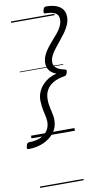

<svg xmlns="http://www.w3.org/2000/svg" viewBox="-182 -1004 735 1432"><g transform="rotate(-10 186.0 -287.5)"><path d="M-34 75Q-46 75 -46.5 67Q-47 59 -44 50Q-41 36 -35.5 30.5Q-30 25 -20 25Q26 25 61.5 10Q97 -5 117.5 -33.5Q138 -62 138 -104Q137 -119 135 -132.5Q133 -146 129.5 -159.5Q126 -173 123 -188.5Q120 -204 117.5 -223Q115 -242 114 -266Q114 -306 132 -341.5Q150 -377 184 -404Q218 -431 267 -443Q244 -451 228.5 -464.5Q213 -478 205.5 -496Q198 -514 198 -533Q198 -564 210 -591Q222 -618 241 -643Q260 -668 281 -691.5Q302 -715 321 -738Q340 -761 352 -786Q364 -811 364 -837Q364 -872 338 -886Q312 -900 265 -900Q254 -900 252.5 -907.5Q251 -915 254 -925Q258 -939 263 -944.5Q268 -950 278 -950Q322 -950 353.5 -938.5Q385 -927 402 -904Q419 -881 419 -846Q419 -817 407 -788.5Q395 -760 375.5 -733Q356 -706 335 -680.5Q314 -655 294.5 -630Q275 -605 263 -581Q251 -557 251 -533Q251 -515 260 -501Q269 -487 287.5 -477.5Q306 -468 333 -463Q343 -461 345.5 -456Q348 -451 344 -438Q340 -424 334.5 -419Q329 -414 319 -413Q272 -406 238 -386.5Q204 -367 186.5 -336.5Q169 -306 169 -266Q169 -244 171.5 -226.5Q174 -209 177.5 -194.5Q181 -180 184 -166Q187 -152 189.5 -137Q192 -122 192 -104Q192 -52 162 -12Q132 28 80.5 51.5Q29 75 -34 75ZM0 365H329V375H0ZM0 -20H329V0H0ZM0 -505H329V-500H0ZM0 -885H329V-875H0Z"/></g></svg>

Font: Playwrite DK Uloopet Guides
Style: Regular
Weight: 400
Designer: Veronika Burian, José Scaglione
Foundry: TypeTogether
Version: Version 1.003